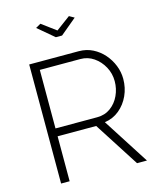

<svg xmlns="http://www.w3.org/2000/svg" viewBox="-132 -1013 914 1106"><g transform="rotate(-15 324.5 -460.0)"><path d="M93 0V-710H388Q434 -710 471.5 -691Q509 -672 536.5 -640.5Q564 -609 579.5 -570Q595 -531 595 -490Q595 -437 574 -391Q553 -345 515.5 -314Q478 -283 428 -276L605 0H546L374 -268H144V0ZM144 -315H393Q439 -315 473 -340Q507 -365 525.5 -405Q544 -445 544 -490Q544 -536 522.5 -575.5Q501 -615 465.5 -639.5Q430 -664 386 -664H144ZM216 -920 301 -857 386 -920 416 -903 319 -822H282L186 -903Z"/></g></svg>

Font: Raleway Thin Light
Style: Regular
Weight: 300
Version: Version 4.026